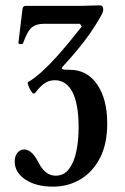

<svg xmlns="http://www.w3.org/2000/svg" viewBox="-20 -685 467 718"><path d="M178 13Q115 13 75 -13.5Q35 -40 35 -81Q35 -101 45 -113.5Q55 -126 71 -126Q99 -126 124 -77Q149 -28 188 -28Q219 -28 238 -53Q257 -78 265.5 -119Q274 -160 274 -209Q274 -296 251 -340.5Q228 -385 185 -385Q163 -385 146 -373Q129 -361 111 -337Q106 -331 98.5 -341Q91 -351 86.5 -363.5Q82 -376 85 -378Q109 -392 136.5 -417Q164 -442 191 -472Q218 -502 242.5 -532Q267 -562 286 -586L279 -596H144Q116 -596 99.5 -583Q83 -570 66 -523Q64 -519 56 -520Q48 -521 49 -526L64 -651Q66 -663 75 -663H279Q297 -663 316 -664Q335 -665 353 -665Q366 -665 366 -650Q366 -640 360 -630Q332 -579 296 -532Q260 -485 219 -441Q209 -431 211.5 -427.5Q214 -424 241 -424Q306 -424 343.5 -369Q381 -314 381 -223Q381 -147 354 -94.5Q327 -42 281 -14.5Q235 13 178 13Z"/></svg>

Font: Junicode Two Beta Condensed Medium
Style: Regular
Weight: 500
Width: 3
Designer: Peter S. Baker
Foundry: Briery Creek Software
Version: Version 1.053; ttfautohint (v1.8.4)